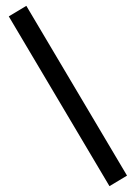

<svg xmlns="http://www.w3.org/2000/svg" viewBox="-20 -568 465 656"><path d="M70 -548 414 32 354 68 10 -512Z"/></svg>

Font: Glametrix
Style: Bold
Weight: 700
Designer: gluk
Foundry: gluk
Version: Version 0.40